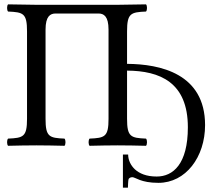

<svg xmlns="http://www.w3.org/2000/svg" viewBox="-20 -667 1005 881"><path d="M921 -93C921 -330 714 -373 563 -374V-523C563 -606 580 -611 650 -614C656 -620 656 -641 650 -647C600 -646 548 -645 521 -645H146C123 -645 67 -646 17 -647C11 -641 11 -620 17 -614C87 -611 104 -606 104 -523V-122C104 -39 87 -34 17 -31C11 -25 11 -4 17 2C56 1 107 0 147 0C185 0 236 1 276 2C282 -4 282 -25 276 -31C206 -34 189 -39 189 -122V-531C189 -593 211 -605 235 -605H432C456 -605 478 -593 478 -531V-122C478 -39 461 -34 391 -31C385 -25 385 -4 391 2C429 1 484 0 520 0C559 0 612 1 650 2C656 -4 656 -25 650 -31C580 -34 563 -39 563 -122V-343C713 -342 842 -290 842 -83C842 86 774 143 699 143C651 143 620 129 599 110C581 93 568 69 568 42H544V194H567C567 189 568 160 570 155C571 152 577 146 587 146C602 146 625 172 707 172C832 172 921 54 921 -93Z"/></svg>

Font: Libertinus Math
Style: Regular
Weight: 400
Designer: Philipp H. Poll, Khaled Hosny
Foundry: Caleb Maclennan
Version: Version 7.050;RELEASE